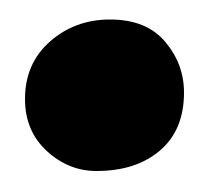

<svg xmlns="http://www.w3.org/2000/svg" viewBox="-20 -442 209 192"><path d="M76.5 -271Q48.5 -271 26.8 -291Q5 -311 5 -343Q5 -378.5 30 -400.5Q55 -422.5 90 -422.5Q126.5 -422.5 145.2 -400.2Q164 -378 164 -349.5Q164 -312 140 -291.5Q116 -271 76.5 -271Z"/></svg>

Font: Merriweather 144pt ExtraBold
Style: Regular
Weight: 800
Version: Version 2.100